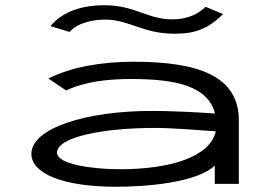

<svg xmlns="http://www.w3.org/2000/svg" viewBox="-20 -703 1040 734"><path d="M766 -677C728 -640 681 -629 639 -629C543 -629 497 -683 379 -683C275 -683 209 -648 173 -603L246 -581C278 -617 337 -628 383 -628C473 -628 527 -574 647 -574C727 -574 775 -593 833 -649ZM425 11C531 11 731 -3 801 -70V0H893V-243C893 -415 733 -467 491 -467C365 -467 251 -446 165 -403L233 -357C303 -391 393 -401 481 -401C656 -401 775 -373 802 -269C720 -275 624 -279 561 -279C309 -279 100 -213 100 -115C100 -41 217 11 425 11ZM198 -119C198 -181 381 -214 573 -214C635 -214 733 -206 805 -201C783 -102 628 -56 439 -56C329 -56 198 -76 198 -119Z"/></svg>

Font: Inconsolata UltraExpanded
Style: Regular
Weight: 400
Width: 9
Monospace: yes
Designer: Raph Levien, Cyreal, Brenton Simpson
Foundry: Raph Levien, Cyreal, Google
Version: Version 3.100